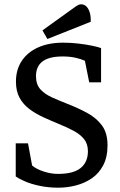

<svg xmlns="http://www.w3.org/2000/svg" viewBox="-20 -859 559 891"><path d="M251 12Q205 12 164.5 3.5Q124 -5 95.5 -17.5Q67 -30 53 -40V-194H110L129 -91Q149 -74 183 -63Q217 -52 249 -52Q321 -52 354.5 -79.5Q388 -107 388 -157Q388 -191 370.5 -213Q353 -235 322.5 -251.5Q292 -268 250 -285Q216 -299 181 -315Q146 -331 117 -352.5Q88 -374 71 -405Q54 -436 54 -480Q54 -536 81 -576.5Q108 -617 157 -639Q206 -661 273 -661Q307 -661 342.5 -657Q378 -653 406.5 -647Q435 -641 449 -636V-477H394L374 -577Q357 -585 330.5 -591Q304 -597 271 -597Q208 -597 177.5 -574Q147 -551 147 -506Q147 -467 167.5 -444.5Q188 -422 221.5 -407Q255 -392 293 -377Q342 -358 384.5 -335Q427 -312 453 -277Q479 -242 479 -185Q479 -130 459 -92Q439 -54 406 -31.5Q373 -9 332.5 1.5Q292 12 251 12ZM200 -678 177 -718 312 -815Q325 -825 336 -832Q347 -839 356 -839Q371 -839 381 -829Q391 -819 396.5 -801Q402 -783 401 -758Z"/></svg>

Font: Faustina Medium
Style: Regular
Weight: 500
Designer: Alfonso Garcia
Foundry: http://www.omnibus-type.com
Version: Version 1.200